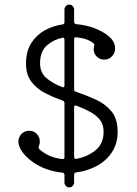

<svg xmlns="http://www.w3.org/2000/svg" viewBox="-20 -774 593 834"><path d="M281 40Q272 40 266 33.5Q260 27 260 19V-14Q260 -23 251 -24Q208 -28 166.5 -45.5Q125 -63 93 -95Q60 -130 60 -159Q60 -172 66 -182Q80 -206 107 -206Q127 -206 140 -192Q153 -178 153 -160Q153 -148 149 -140Q146 -132 150 -127Q170 -108 196 -97Q222 -86 251 -83H253Q260 -83 260 -91V-326Q260 -334 253 -337Q212 -351 175.5 -370Q139 -389 116 -419.5Q93 -450 93 -497Q93 -551 115.5 -586.5Q138 -622 174 -642Q210 -662 252 -668Q260 -670 260 -677V-733Q260 -741 266 -747.5Q272 -754 281 -754Q290 -754 296 -747.5Q302 -741 302 -733V-679Q302 -671 311 -669Q372 -664 422 -637Q480 -606 480 -564Q480 -544 466.5 -529.5Q453 -515 433 -515Q414 -515 400.5 -528Q387 -541 387 -560Q387 -564 387.5 -567Q388 -570 389 -574Q389 -576 389.5 -577Q390 -578 390 -579Q390 -583 386 -586Q373 -597 353.5 -603.5Q334 -610 311 -612H309Q302 -612 302 -604V-386Q302 -378 308 -376Q353 -361 395 -342Q437 -323 464 -290.5Q491 -258 491 -202Q491 -150 466 -112.5Q441 -75 400 -53Q359 -31 311 -25Q302 -24 302 -15V19Q302 27 296 33.5Q290 40 281 40ZM250 -396Q251 -395 254 -395Q260 -395 260 -403V-601Q260 -612 252 -610Q214 -603 184 -577Q154 -551 154 -499Q154 -458 182 -434.5Q210 -411 250 -396ZM311 -84Q358 -92 394 -120.5Q430 -149 430 -202Q430 -233 414 -253.5Q398 -274 371 -288.5Q344 -303 312 -315Q311 -316 308 -316Q302 -316 302 -308V-93Q302 -83 311 -84Z"/></svg>

Font: Kiwi Maru Light
Style: Regular
Weight: 300
Designer: Hiroki-Chan
Version: Version 1.100